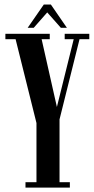

<svg xmlns="http://www.w3.org/2000/svg" viewBox="-20 -854 430 874"><path d="M96 0V-24.5H146V-294L51 -675.5H4.5V-700H206.5V-675.5H169.5L239 -367L315.5 -675.5H274.5V-700H386.5V-675.5H342L251 -310.5V-24.5H298V0ZM106 -727.5 179.5 -833.5H211.5L284.5 -727.5H257L195 -797.5L133.5 -727.5Z"/></svg>

Font: Imbue 50pt SemiBold
Style: Regular
Weight: 600
Designer: Tyler Finck
Foundry: Etcetera Type Company
Version: Version 1.102; ttfautohint (v1.8.3)